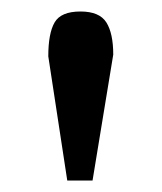

<svg xmlns="http://www.w3.org/2000/svg" viewBox="-20 -739 281 334"><path d="M64 -641Q64 -681 75 -700Q86 -719 120 -719Q153 -719 165 -700Q177 -681 177 -644L141 -425H97Z"/></svg>

Font: Taviraj Medium
Style: Regular
Weight: 500
Designer: Katatrad Team
Foundry: CadsonDemak
Version: Version 1.030